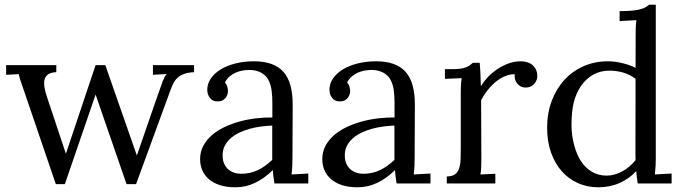

<svg xmlns="http://www.w3.org/2000/svg" viewBox="-20 -775 2887 811"><path d="M5.9 -500H217.8V-470.2Q195.3 -469.2 183.6 -461.2Q171.9 -453.1 168.2 -439Q164.6 -424.8 168 -405.3Q171.4 -385.7 179.7 -361.8L258.3 -125.5Q373.5 -467.3 383.8 -500H424.8L558.1 -118.2Q660.6 -415.5 667.7 -433.3Q674.8 -451.2 684.1 -462.4L626 -459V-500H799.8V-470.2Q773.9 -468.8 757.3 -462.6Q740.7 -456.5 730 -446.5Q719.2 -436.5 712.2 -422.6Q705.1 -408.7 698.7 -390.6L554.7 2.9H514.6L383.8 -375.5L253.9 2.9H215.8L85 -380.9Q73.7 -412.6 67.6 -431.4Q61.5 -450.2 59.1 -461.9L5.9 -459Z M1129.9 -244.6Q1106.9 -243.7 1082.3 -240.5Q1057.6 -237.3 1033.9 -230.7Q1010.3 -224.1 989.3 -213.9Q968.3 -203.6 952.6 -189.5Q937 -175.3 928.2 -156.7Q919.4 -138.2 920.4 -114.7Q920.9 -96.2 927.5 -82.3Q934.1 -68.4 944.6 -59.3Q955.1 -50.3 968.8 -45.7Q982.4 -41 998 -41Q1018.1 -41 1035.6 -44.9Q1053.2 -48.8 1069.1 -56.4Q1085 -64 1099.9 -74.7Q1114.7 -85.4 1129.9 -99.6ZM855.5 -396Q855.5 -420.9 870.1 -442.9Q884.8 -464.8 911.1 -481.2Q937.5 -497.6 973.9 -506.8Q1010.3 -516.1 1053.2 -516.1Q1137.2 -516.1 1177 -471.7Q1216.8 -427.2 1216.3 -330.6L1215.3 -106Q1215.3 -90.3 1214.6 -74.5Q1213.9 -58.6 1211.4 -38.1L1282.2 -42V0H1139.2Q1136.2 -17.1 1134.8 -29.8Q1133.3 -42.5 1132.3 -56.6Q1098.6 -22.9 1058.8 -3.4Q1019 16.1 974.6 16.1Q937 16.1 908.9 7.1Q880.9 -2 862.3 -18.1Q843.8 -34.2 834.5 -55.9Q825.2 -77.6 825.2 -102.5Q825.2 -133.3 838.6 -158.7Q852.1 -184.1 874.8 -203.9Q897.5 -223.6 927.7 -238Q958 -252.4 991.9 -261.7Q1025.9 -271 1061.3 -275.1Q1096.7 -279.3 1130.4 -278.8V-341.3Q1130.4 -367.2 1127.4 -391.6Q1124.5 -416 1114.5 -436Q1104.5 -456.1 1083.3 -467.8Q1062 -479.5 1034.2 -479.5Q1018.1 -479.5 1003.4 -476.8Q988.8 -474.1 974.6 -467.8Q960.4 -461.4 949 -451.2Q937.5 -440.9 930.2 -426.8Q937.5 -418.5 940.2 -408.4Q942.9 -398.4 942.9 -389.2Q942.9 -383.3 940.4 -375.7Q938 -368.2 932.9 -361.6Q927.7 -355 919.7 -350.8Q911.6 -346.7 897.9 -346.7Q878.4 -346.7 866.9 -361.1Q855.5 -375.5 855.5 -396Z M1646 -244.6Q1623 -243.7 1598.4 -240.5Q1573.7 -237.3 1550 -230.7Q1526.4 -224.1 1505.4 -213.9Q1484.4 -203.6 1468.8 -189.5Q1453.1 -175.3 1444.3 -156.7Q1435.5 -138.2 1436.5 -114.7Q1437 -96.2 1443.6 -82.3Q1450.2 -68.4 1460.7 -59.3Q1471.2 -50.3 1484.9 -45.7Q1498.5 -41 1514.2 -41Q1534.2 -41 1551.8 -44.9Q1569.3 -48.8 1585.2 -56.4Q1601.1 -64 1616 -74.7Q1630.9 -85.4 1646 -99.6ZM1371.6 -396Q1371.6 -420.9 1386.2 -442.9Q1400.9 -464.8 1427.2 -481.2Q1453.6 -497.6 1490 -506.8Q1526.4 -516.1 1569.3 -516.1Q1653.3 -516.1 1693.1 -471.7Q1732.9 -427.2 1732.4 -330.6L1731.4 -106Q1731.4 -90.3 1730.7 -74.5Q1730 -58.6 1727.5 -38.1L1798.3 -42V0H1655.3Q1652.3 -17.1 1650.9 -29.8Q1649.4 -42.5 1648.4 -56.6Q1614.7 -22.9 1575 -3.4Q1535.2 16.1 1490.7 16.1Q1453.1 16.1 1425 7.1Q1397 -2 1378.4 -18.1Q1359.9 -34.2 1350.6 -55.9Q1341.3 -77.6 1341.3 -102.5Q1341.3 -133.3 1354.7 -158.7Q1368.2 -184.1 1390.9 -203.9Q1413.6 -223.6 1443.8 -238Q1474.1 -252.4 1508.1 -261.7Q1542 -271 1577.4 -275.1Q1612.8 -279.3 1646.5 -278.8V-341.3Q1646.5 -367.2 1643.6 -391.6Q1640.6 -416 1630.6 -436Q1620.6 -456.1 1599.4 -467.8Q1578.1 -479.5 1550.3 -479.5Q1534.2 -479.5 1519.5 -476.8Q1504.9 -474.1 1490.7 -467.8Q1476.6 -461.4 1465.1 -451.2Q1453.6 -440.9 1446.3 -426.8Q1453.6 -418.5 1456.3 -408.4Q1459 -398.4 1459 -389.2Q1459 -383.3 1456.5 -375.7Q1454.1 -368.2 1449 -361.6Q1443.8 -355 1435.8 -350.8Q1427.7 -346.7 1414.1 -346.7Q1394.5 -346.7 1383.1 -361.1Q1371.6 -375.5 1371.6 -396Z M2154.3 -461.4Q2135.3 -461.9 2115.7 -454.3Q2096.2 -446.8 2077.4 -432.1Q2058.6 -417.5 2042 -397Q2025.4 -376.5 2012.2 -351.6L2013.2 -106Q2013.2 -85.9 2012.7 -70.6Q2012.2 -55.2 2009.3 -38.1L2072.3 -41V0H1867.2V-29.8Q1890.1 -29.8 1902.1 -38.8Q1914.1 -47.9 1919.4 -64Q1924.8 -80.1 1925.5 -102.5Q1926.3 -125 1926.3 -151.9V-380.4Q1926.3 -396 1926.8 -411.9Q1927.2 -427.7 1930.2 -444.8L1859.4 -441.9V-482.9H1890.1Q1911.6 -482.9 1925.8 -485.1Q1939.9 -487.3 1949.5 -491.2Q1959 -495.1 1965.3 -499.8Q1971.7 -504.4 1977.5 -509.8H2006.3Q2007.8 -494.1 2009 -470.9Q2010.3 -447.8 2011.2 -411.1Q2022.5 -429.7 2040 -448.5Q2057.6 -467.3 2079.6 -482.2Q2101.6 -497.1 2127 -506.6Q2152.3 -516.1 2179.2 -516.1Q2192.9 -516.1 2205.8 -512.5Q2218.8 -508.8 2228.3 -501Q2237.8 -493.2 2243.7 -481.4Q2249.5 -469.7 2249.5 -453.1Q2249.5 -446.3 2246.8 -438Q2244.1 -429.7 2238 -422.4Q2231.9 -415 2222.7 -410.2Q2213.4 -405.3 2199.7 -405.3Q2188.5 -405.3 2179.4 -410.2Q2170.4 -415 2164.3 -422.6Q2158.2 -430.2 2155.5 -440.2Q2152.8 -450.2 2154.3 -461.4Z M2750 -106Q2750 -90.3 2749.3 -74.5Q2748.5 -58.6 2746.1 -38.1L2816.9 -42V0H2673.8Q2671.4 -14.6 2669.9 -27.3Q2668.5 -40 2667.5 -52.2Q2638.7 -21 2597.9 -2.4Q2557.1 16.1 2506.8 16.1Q2460.4 16.1 2421.1 -1.5Q2381.8 -19 2352.8 -51.8Q2323.7 -84.5 2307.4 -131.1Q2291 -177.7 2291 -235.8Q2291 -296.9 2310.3 -348.4Q2329.6 -399.9 2363.8 -437.3Q2397.9 -474.6 2445.1 -495.4Q2492.2 -516.1 2547.9 -516.1Q2564.5 -516.1 2581.1 -513.7Q2597.7 -511.2 2613 -507.3Q2628.4 -503.4 2641.6 -498.5Q2654.8 -493.7 2664.6 -488.3L2665 -625Q2665 -640.6 2665.3 -655.3Q2665.5 -669.9 2668 -689.9L2597.2 -686V-728Q2629.9 -728 2651.4 -730.2Q2672.9 -732.4 2686.5 -736.3Q2700.2 -740.2 2707.8 -744.9Q2715.3 -749.5 2721.2 -754.9H2750ZM2543 -33.2Q2559.6 -33.2 2576.7 -38.1Q2593.8 -43 2609.6 -51.8Q2625.5 -60.5 2639.4 -72.5Q2653.3 -84.5 2664.6 -98.6Q2664.1 -110.8 2664.1 -124.5Q2664.1 -138.2 2664.1 -153.8L2664.6 -441.9Q2640.6 -460.4 2612.3 -468.5Q2584 -476.6 2554.2 -476.6Q2516.6 -476.6 2486.3 -460Q2456.1 -443.4 2434.8 -412.8Q2413.6 -382.3 2403.8 -343.3Q2394 -304.2 2394 -245.1Q2394 -204.6 2405 -162.8Q2416 -121.1 2434.8 -93Q2453.6 -64.9 2480.7 -49.1Q2507.8 -33.2 2543 -33.2Z"/></svg>

Font: Lora
Style: Regular
Weight: 400
Designer: Olga Karpushina, Alexei Vanyashin
Foundry: Cyreal (www.cyreal.org, a@cyreal.org)
Version: Version 1.014